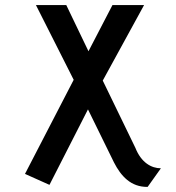

<svg xmlns="http://www.w3.org/2000/svg" viewBox="-20 -521 690 753"><path d="M611 139C574 139 534 117 511 59L383 -205L545 -501H421L327 -320L240 -501H121L269 -208L78 161L174 204L325 -92L427 116C454 169 493 213 559 212Z"/></svg>

Font: Advent Pro
Style: Bold
Weight: 700
Designer: Andreas Kalpakidis
Foundry: Andreas Kalpakidis
Version: Version 2.002 2008